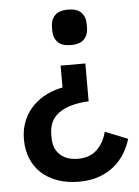

<svg xmlns="http://www.w3.org/2000/svg" viewBox="-52 -573 583 804"><g transform="rotate(-5 239.5 -171.0)"><path d="M248 190Q199 190 159 176Q119 162 91 136.5Q63 111 48 74.5Q33 38 33 -6Q33 -51 48.5 -86.5Q64 -122 89.5 -147Q115 -172 147 -187.5Q179 -203 213 -209V-301H317V-142Q236 -138 192.5 -107.5Q149 -77 149 -17V-3Q149 43 177 68.5Q205 94 252 94Q302 94 332 65Q362 36 373 -9L468 29Q459 60 441.5 89Q424 118 397 140.5Q370 163 333 176.5Q296 190 248 190ZM264 -383Q226 -383 208.5 -401.5Q191 -420 191 -449V-466Q191 -495 208.5 -513.5Q226 -532 264 -532Q302 -532 319.5 -513.5Q337 -495 337 -466V-449Q337 -420 319.5 -401.5Q302 -383 264 -383Z"/></g></svg>

Font: IBM Plex Sans Hebrew Medium
Style: Regular
Weight: 500
Designer: Mike Abbink, Paul van der Laan, Pieter van Rosmalen, Yanek Iontef
Foundry: Bold Monday
Version: Version 1.2